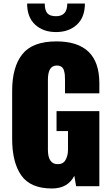

<svg xmlns="http://www.w3.org/2000/svg" viewBox="-20 -1057 635 1090"><path d="M134 -1037H234Q234 -999 248.5 -982Q263 -965 298 -965Q362 -965 362 -1037H462Q462 -959 416.5 -917Q371 -875 298 -875Q225 -875 179.5 -917Q134 -959 134 -1037ZM275 13Q153 13 101 -61Q49 -135 49 -269V-541Q49 -677 107 -749.5Q165 -822 300 -822Q544 -822 544 -585V-527H349V-604Q349 -622 348 -632.5Q347 -643 343 -657Q339 -671 328.5 -678Q318 -685 302 -685Q252 -685 252 -604V-207Q252 -125 308 -125Q339 -125 352.5 -149.5Q366 -174 366 -207V-313H301V-426H544V0H412L402 -59Q365 13 275 13Z"/></svg>

Font: Oswald Heavy
Style: Regular
Weight: 400
Designer: Vernon Adams
Foundry: Vernon Adams
Version: Version 4.101